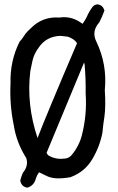

<svg xmlns="http://www.w3.org/2000/svg" viewBox="-20 -811 540 881"><path d="M406.2 -781.2Q408.7 -784.2 411.9 -786.1Q415 -788.1 418.7 -789.3Q422.4 -790.5 426.3 -791H426.8H427.7Q451.7 -787.6 458.5 -764.2L459.5 -762.7L458.5 -760.7Q448.7 -733.9 436 -709L435.5 -708.5L435.1 -708Q399.4 -667 421.4 -621.6Q472.7 -516.1 460.9 -397.5Q463.4 -360.4 462.9 -329.6Q462.4 -298.8 459 -274.4Q457.5 -265.1 456.3 -256.6Q455.1 -248 454.1 -240.5Q453.1 -232.9 452.4 -226.1Q451.7 -219.2 451.2 -213.6Q450.7 -208 450.2 -203.6V-203.1Q438 -138.7 403.8 -81.1Q369.1 -22.5 304.7 1.5L304.2 2H303.7Q231.4 15.1 195.8 -2.9Q168.9 -16.1 159.2 -20.5Q150.4 -8.8 145.5 5.4Q136.7 41 106 49.8H105H103.5Q95.2 48.3 88.9 44.2Q82.5 40 78.6 33.4Q74.7 26.9 73.2 18.6V17.6V16.1Q75.2 7.8 78.1 -0.5Q81.1 -8.8 84.5 -17.1L85 -17.6L85.4 -18.6Q112.3 -51.8 100.1 -86.4Q78.1 -121.1 63.7 -158.7Q49.3 -196.3 43 -237.3Q23.4 -332.5 28.3 -428.7Q25.4 -530.8 69.8 -619.6L70.3 -620.6L71.3 -621.1Q79.6 -629.9 89.4 -645Q92.8 -650.9 97.4 -656.7Q102.1 -662.6 107.7 -668.5Q113.3 -674.3 120.1 -680.2Q174.3 -736.3 252.9 -730.5Q278.8 -734.4 302.5 -729Q326.2 -723.6 348.1 -709L358.9 -701.7Q370.1 -717.3 378.4 -733.9Q388.7 -758.8 405.8 -780.8V-781.2ZM291.5 -642.6 257.8 -646.5Q224.1 -645.5 198.7 -631.3Q173.3 -617.2 155.3 -589.4Q145.5 -576.2 138.9 -561.8Q132.3 -547.4 128.9 -531.7Q126.5 -520.5 124 -508.3Q121.6 -496.1 119.1 -484.4Q100.6 -331.5 152.3 -177.7Q190.4 -278.3 333.5 -612.8Q321.3 -632.3 291.5 -642.6ZM368.2 -515.6 365.7 -523.9 193.8 -109.9 199.7 -99.6Q231.9 -78.6 272 -83H272.5Q292.5 -83 306.2 -96.7Q317.9 -109.9 326.9 -124.3Q335.9 -138.7 343 -154.1Q350.1 -169.4 354.5 -186Q379.9 -281.7 373 -382.3V-382.8Q374 -449.7 368.2 -515.6Z"/></svg>

Font: NaikaiFont
Style: SemiBold
Weight: 600
Version: Version 1.89